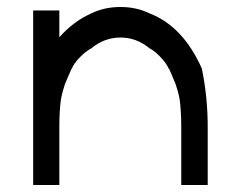

<svg xmlns="http://www.w3.org/2000/svg" viewBox="-20 -530 688 550"><path d="M75 0V-500H150V-423.3Q190.8 -469.2 241.7 -491.7Q279.2 -510 325 -510Q370.8 -510 408.3 -491.7Q504.2 -455 558.3 -333.3Q575 -251.7 575 -166.7V0H499.2V-166.7Q499.2 -190.8 497.9 -210.8Q496.7 -230.8 495 -242.5Q493.3 -254.2 489.2 -269.2Q485 -284.2 482.9 -289.6Q480.8 -295 473.8 -311.2Q466.7 -327.5 464.2 -333.3H463.3Q457.5 -347.5 440.8 -365.4Q424.2 -383.3 408.3 -391.7Q370.8 -422.5 325 -422.5Q279.2 -422.5 241.7 -391.7Q225.8 -383.3 208.3 -365.4Q190.8 -347.5 185.8 -333.3H185Q182.5 -327.5 175.4 -311.2Q168.3 -295 166.2 -289.6Q164.2 -284.2 160 -269.2Q155.8 -254.2 154.2 -242.5Q152.5 -230.8 151.2 -210.8Q150 -190.8 150 -166.7V0Z"/></svg>

Font: 0xA000
Style: Regular
Weight: 400
Version: Version 0.1